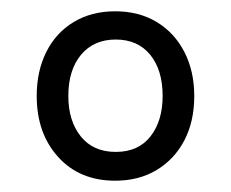

<svg xmlns="http://www.w3.org/2000/svg" viewBox="-20 -747 409 340"><path d="M184 -427Q121 -427 83 -469Q45 -511 45 -577Q45 -621 62 -655Q79 -689 110.5 -708Q142 -727 184 -727Q226 -727 257.5 -708Q289 -689 306.5 -655Q324 -621 324 -577Q324 -532 306.5 -498.5Q289 -465 257.5 -446Q226 -427 184 -427ZM185 -478Q225 -478 246.5 -505.5Q268 -533 268 -577Q268 -623 246 -650Q224 -677 185 -677Q146 -677 123.5 -650Q101 -623 101 -577Q101 -533 123 -505.5Q145 -478 185 -478Z"/></svg>

Font: Noto Serif Thai SemiCondensed
Style: Regular
Weight: 400
Width: 4
Designer: Monotype Design Team
Foundry: Monotype Imaging Inc.
Version: Version 2.002